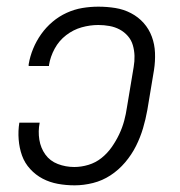

<svg xmlns="http://www.w3.org/2000/svg" viewBox="-20 -548 540 576"><path d="M204 8Q178 8 153.5 3.5Q129 -1 108 -12Q87 -23 70.5 -41Q54 -59 46 -81.5Q38 -104 36 -129.5Q34 -155 38 -180H99Q94 -154 98 -129Q102 -104 116 -84.5Q130 -65 153.5 -56Q177 -47 203 -47Q224 -47 245.5 -53.5Q267 -60 284.5 -74Q302 -88 315 -106.5Q328 -125 337.5 -145Q347 -165 352.5 -185.5Q358 -206 361 -227L381 -347Q384 -364 383.5 -380.5Q383 -397 378.5 -412.5Q374 -428 363.5 -440Q353 -452 339 -459.5Q325 -467 308.5 -470Q292 -473 275 -473Q250 -473 225 -466Q200 -459 178.5 -442.5Q157 -426 144 -402Q131 -378 127 -353V-350H66V-355Q70 -379 79.5 -402Q89 -425 103.5 -445.5Q118 -466 137.5 -482.5Q157 -499 180 -509.5Q203 -520 227 -524Q251 -528 275 -528Q301 -528 326 -524Q351 -520 373 -508.5Q395 -497 411 -479Q427 -461 435.5 -438Q444 -415 445 -389.5Q446 -364 442 -338L422 -218Q417 -190 409 -163Q401 -136 388 -110Q375 -84 355.5 -61Q336 -38 311.5 -22Q287 -6 259 1Q231 8 204 8Z"/></svg>

Font: Iosevka Curly Light
Style: Italic
Weight: 300
Italic angle: -9°
Monospace: yes
Designer: Belleve Invis
Foundry: Belleve Invis
Version: Version 22.1.2; ttfautohint (v1.8.4)